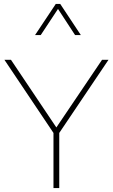

<svg xmlns="http://www.w3.org/2000/svg" viewBox="-20 -953 572 973"><path d="M389.6 -775.4 285.2 -933.1H262.7L157.7 -775.4H186.5L273.9 -907.7L360.4 -775.4ZM497.1 -649.9 265.6 -307.1 35.6 -649.9H2.4L251 -279.3V0H280.3V-279.3L529.8 -649.9Z"/></svg>

Font: Estedad VF
Style: Regular
Weight: 100
Designer: Amin Abedi
Version: Version 7.3